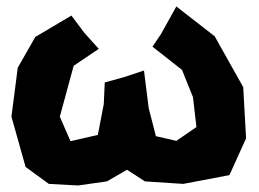

<svg xmlns="http://www.w3.org/2000/svg" viewBox="-20 -564 804 597"><path d="M202.1 -515.6 89.8 -449.2 35.2 -353.5 15.6 -201.2 59.6 -44.9 131.8 7.8 222.7 12.7 312.5 0 375 -36.1 430.7 0 549.8 7.8 693.4 -19.5 745.1 -133.8 736.3 -293 647.5 -451.2 528.3 -543.9 480.5 -458 454.1 -418.9 545.9 -346.7 580.1 -261.7 590.8 -168.9 528.3 -126 464.8 -140.6 442.4 -227.5 427.7 -344.7 369.1 -325.2 305.7 -307.6 302.7 -240.2 284.2 -144.5 199.2 -125 166 -201.2 209 -359.4 287.1 -412.1 242.2 -461.9Z"/></svg>

Font: MaokenAssortedSans-TC
Style: Regular
Weight: 500
Version: Version 0.83